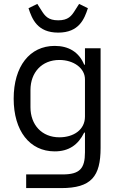

<svg xmlns="http://www.w3.org/2000/svg" viewBox="-20 -763 620 983"><path d="M278 -596C385 -596 412 -666 430 -721L385 -743L364 -710C346 -681 329 -659 278 -659C227 -659 210 -681 192 -710L171 -743L126 -721C144 -666 171 -596 278 -596ZM495 -6V-516H415V-432H411C384 -497 331 -528 260 -528C132 -528 50 -423 50 -258C50 -93 132 12 260 12C332 12 380 -21 411 -84H415V17C415 99 389 130 301 130H114V200H293C448 200 495 140 495 -6ZM284 -60C194 -60 136 -124 136 -214V-302C136 -392 194 -456 284 -456C357 -456 415 -414 415 -357V-166C415 -98 356 -60 284 -60Z"/></svg>

Font: Braiins Sans
Style: Regular
Weight: 400
Designer: Mike Abbink, Paul van der Laan, Pieter van Rosmalen, Jiri Chlebus, Lubos Buracinsky
Foundry: Bold Monday, Sudetype
Version: Version 1.000;hotconv 1.0.109;makeotfexe 2.5.65596